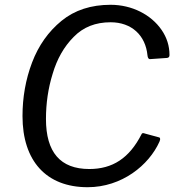

<svg xmlns="http://www.w3.org/2000/svg" viewBox="-20 -772 747 802"><path d="M442 -752C361 -752 292 -730 237 -685C182 -640 141 -582 114 -511C87 -440 74 -365 74 -287C74 -100 173 10 346 10C489 10 602 -82 646 -180C648 -185 649 -189 649 -191C649 -194 648 -197 645 -198L586 -214C583 -215 580 -216 578 -216C575 -216 572 -214 571 -211C520 -111 450 -66 353 -66C232 -66 172 -136 172 -275C172 -340 181 -403 200 -464C218 -525 247 -577 288 -618C328 -659 379 -679 442 -679C530 -679 588 -624 596 -541C597 -530 601 -525 606 -525L678 -530C685 -531 688 -535 688 -542C688 -580 677 -615 655 -647C611 -711 531 -752 442 -752Z"/></svg>

Font: Libre Franklin
Style: Italic
Weight: 400
Italic angle: -8°
Designer: Pablo Impallari, Rodrigo Fuenzalida
Foundry: Impallari Type
Version: Version 1.002; ttfautohint (v1.5)